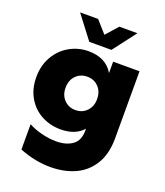

<svg xmlns="http://www.w3.org/2000/svg" viewBox="-170 -872 1022 1190"><g transform="rotate(20 341.0 -277.0)"><path d="M283 43Q349 43 390 13.5Q431 -16 431 -81V-94Q380 -36 283 -36Q215 -36 157.5 -66.5Q100 -97 66 -155Q32 -213 32 -290Q32 -367 66.5 -426.5Q101 -486 158.5 -518.5Q216 -551 283 -551Q398 -551 447 -467V-542H621V-99Q621 5 578 73.5Q535 142 463.5 173.5Q392 205 304 205Q202 205 99 164V-3Q134 17 184.5 30Q235 43 283 43ZM433 -290Q433 -339 403.5 -369.5Q374 -400 329 -400Q284 -400 254.5 -369.5Q225 -339 225 -290Q225 -241 254.5 -210.5Q284 -180 329 -180Q374 -180 403.5 -210.5Q433 -241 433 -290ZM150 -759H269L339 -680L409 -759H528L412 -607H266Z"/></g></svg>

Font: Chess Sans ExtraBold
Style: Regular
Weight: 800
Designer: Wolf Bōese
Foundry: Wolf Bōese
Version: Version 7.223